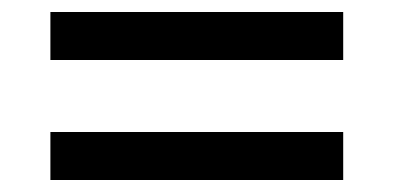

<svg xmlns="http://www.w3.org/2000/svg" viewBox="-20 -476 656 320"><path d="M64 -456H552V-376H64ZM64 -256H552V-176H64Z"/></svg>

Font: Kufam
Style: Italic
Weight: 400
Italic angle: -11°
Designer: Artur Schmal
Foundry: Original Type
Version: Version 1.301; ttfautohint (v1.8.3)